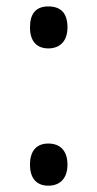

<svg xmlns="http://www.w3.org/2000/svg" viewBox="-20 -569 306 603"><path d="M74.2 -482.9C74.2 -436 98.6 -417 131.8 -417C168.9 -417 191.9 -440.4 191.9 -482.9C191.9 -526.9 171.9 -548.8 131.8 -548.8C93.3 -548.8 74.2 -526.9 74.2 -482.9ZM74.2 -51.8C74.2 -4.9 98.6 14.2 131.8 14.2C168.9 14.2 191.9 -9.3 191.9 -51.8C191.9 -95.2 169.4 -118.2 131.8 -118.2C94.7 -118.2 74.2 -95.2 74.2 -51.8Z"/></svg>

Font: Open Sans
Style: Regular
Weight: 400
Foundry: Ascender Corporation
Version: Version 1.100;PS 001.100;hotconv 1.0.88;makeotf.lib2.5.64775